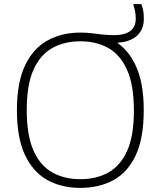

<svg xmlns="http://www.w3.org/2000/svg" viewBox="-20 -908 784 937"><path d="M372 9Q280 9 210.2 -30Q140.5 -69 101.5 -152.5Q62.5 -236 62.5 -370Q62.5 -504 101.8 -587.5Q141 -671 211 -710Q281 -749 372 -749Q401 -749 426.2 -746Q451.5 -743 478 -739.8Q504.5 -736.5 538 -736.5Q587.5 -736.5 615 -756.2Q642.5 -776 642.5 -817Q642.5 -837.5 639 -854Q635.5 -870.5 630 -888H669.5Q676.5 -870.5 679.2 -854.2Q682 -838 682 -815.5Q682 -779 665.2 -753Q648.5 -727 616 -713Q583.5 -699 537 -699V-709Q604 -670 642.8 -587Q681.5 -504 681.5 -370Q681.5 -234 642.5 -150.5Q603.5 -67 533.8 -29Q464 9 372 9ZM372 -33.5Q450 -33.5 509 -66.2Q568 -99 600.8 -172.5Q633.5 -246 633.5 -368Q633.5 -492 600.5 -566.2Q567.5 -640.5 508.8 -673.5Q450 -706.5 372 -706.5Q294.5 -706.5 235.5 -673.8Q176.5 -641 143.5 -567.8Q110.5 -494.5 110.5 -372Q110.5 -248 143.2 -173.8Q176 -99.5 235 -66.5Q294 -33.5 372 -33.5Z"/></svg>

Font: Encode Sans SC SemiExpanded ExtraLight
Style: Regular
Weight: 250
Width: 6
Designer: Multiple Designers
Foundry: Impallari Type
Version: Version 3.002